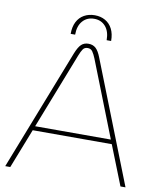

<svg xmlns="http://www.w3.org/2000/svg" viewBox="-93 -940 842 1014"><g transform="rotate(10 327.5 -433.5)"><path d="M333 -867Q365 -867 389.5 -853Q414 -839 427.5 -812.5Q441 -786 441 -748H417Q417 -795 394 -821.5Q371 -848 333 -848Q295 -848 271.5 -821.5Q248 -795 248 -748H224Q224 -786 237.5 -812.5Q251 -839 276 -853Q301 -867 333 -867ZM5 0 259 -650Q273 -685 288 -699Q303 -713 326 -713Q350 -713 365.5 -699Q381 -685 394 -651L650 0H623L539 -212H115L32 0ZM124 -235H530L370 -642Q361 -664 352 -677Q343 -690 326 -690Q309 -690 300.5 -677.5Q292 -665 283 -642Z"/></g></svg>

Font: MuseoModerno Thin Thin
Style: Regular
Weight: 250
Version: Version 1.003